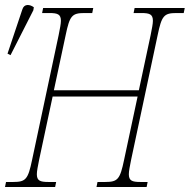

<svg xmlns="http://www.w3.org/2000/svg" viewBox="-40 -746 757 766"><path d="M2 -526 93 -705 95 -717C79 -729 56 -732 49 -708L-10 -532ZM-20 0H180L184 -20H153C120 -20 107 -25 107 -51C107 -64 111 -82 116 -108L170 -361H509L455 -108C439 -31 430 -20 380 -20H349L345 0H545L549 -20H520C487 -20 474 -25 474 -51C474 -64 478 -82 483 -108L589 -606C605 -683 614 -694 664 -694H693L697 -714H497L493 -694H524C557 -694 570 -689 570 -663C570 -650 566 -632 561 -606L514 -386H175L222 -606C238 -683 247 -694 297 -694H328L332 -714H132L128 -694H157C190 -694 203 -689 203 -663C203 -650 199 -632 194 -606L88 -108C72 -31 63 -20 13 -20H-16Z"/></svg>

Font: Noto Serif Condensed Thin
Style: Italic
Weight: 100
Width: 3
Italic angle: -12°
Designer: Monotype Design Team
Foundry: Monotype Imaging Inc.
Version: Version 2.013